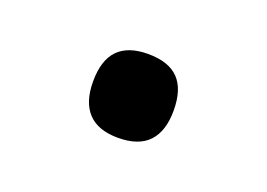

<svg xmlns="http://www.w3.org/2000/svg" viewBox="-38 -171 390 280"><g transform="rotate(20 156.5 -31.0)"><path d="M156 34Q125 34 109.5 17.5Q94 1 94 -31Q94 -64 109.5 -80Q125 -96 156 -96Q188 -96 203.5 -80Q219 -64 219 -31Q219 1 203.5 17.5Q188 34 156 34Z"/></g></svg>

Font: Playwrite NG Modern
Style: Regular
Weight: 400
Designer: Veronika Burian, José Scaglione
Foundry: TypeTogether
Version: Version 1.002